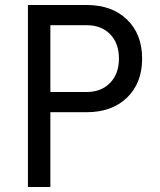

<svg xmlns="http://www.w3.org/2000/svg" viewBox="-20 -750 640 770"><path d="M92 0V-730H327Q429 -730 489.5 -671.5Q550 -613 550 -515Q550 -417 489.5 -358.5Q429 -300 327 -300H182V0ZM182 -381H327Q386 -381 421.5 -417.5Q457 -454 457 -515Q457 -577 421.5 -613Q386 -649 327 -649H182Z"/></svg>

Font: JetBrainsMono NFM
Style: Regular
Weight: 400
Monospace: yes
Designer: Philipp Nurullin, Konstantin Bulenkov
Foundry: JetBrains
Version: Version 2.304; ttfautohint (v1.8.4.7-5d5b);Nerd Fonts 3.3.0